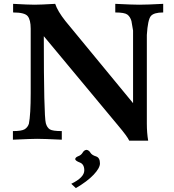

<svg xmlns="http://www.w3.org/2000/svg" viewBox="-20 -713 887 980"><path d="M736.3 4.9H639.6Q630.4 -16.1 582.5 -72.8L203.6 -528.3Q203.6 -122.1 213.9 -84Q220.2 -61.5 234.4 -52.7Q248.5 -43.9 295.4 -43.9V0Q203.6 -4.4 169.4 -4.4Q141.6 -4.4 45.9 0V-43.9Q90.3 -43.9 105.7 -53.2Q121.1 -62.5 127.4 -81.1Q136.7 -127.9 136.7 -237.8V-566.4Q136.7 -611.8 121.3 -630.6Q106 -649.4 46.9 -649.4V-693.4Q124.5 -689 156.7 -689Q186.5 -689 261.7 -693.4Q273.9 -656.2 314 -605.5L659.2 -186.5V-557.1Q652.8 -597.7 650.9 -605.5Q644.5 -627.9 629.9 -638.7Q615.2 -649.4 568.4 -649.4V-693.4Q657.2 -689 690.4 -689Q731 -689 813 -693.4V-649.4Q765.1 -649.4 749.8 -630.9Q734.4 -612.3 729.5 -534.7V-82Q729.5 -34.7 736.3 4.9ZM367.2 247.1 343.8 225.1Q410.2 192.9 410.2 156.7Q410.2 125 387.5 116.5Q364.7 107.9 363.8 99.1Q364.7 89.8 379.6 84.2Q394.5 78.6 401.9 65.9Q409.2 53.2 421.4 51.8Q433.6 53.2 441.2 65.9Q448.7 78.6 469.5 85Q490.2 91.3 490.2 121.1Q490.2 144.5 458 178.7Q425.8 212.9 367.2 247.1Z"/></svg>

Font: Kelvinch
Style: Bold
Weight: 700
Designer: Paul James Miller
Foundry: High-Logic / Made with FontCreator
Version: Version 3.501;March 28, 2021;FontCreator 13.0.0.2683 64-bit